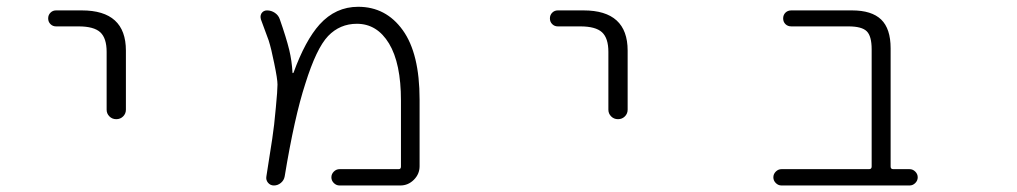

<svg xmlns="http://www.w3.org/2000/svg" viewBox="-20 -576 3040 574"><path d="M147.5 -497.1Q137.7 -497.1 130.9 -503.9Q124 -510.7 124 -521Q124 -531.2 130.9 -538.1Q137.7 -544.9 147.5 -544.9H224.6Q356.4 -544.9 356.4 -424.8V-248Q356.4 -236.3 348.1 -228Q339.8 -219.7 327.6 -219.7Q315.4 -219.7 307.1 -228Q298.8 -236.3 298.8 -248V-420.9Q298.8 -461.9 279.8 -479.5Q260.7 -497.1 214.8 -497.1Z M995.1 -21.5Q985.4 -21.5 978 -28.8Q970.7 -36.1 970.7 -45.9Q970.7 -55.7 978 -63Q985.4 -70.3 995.1 -70.3H1171.9Q1178.7 -70.3 1178.7 -78.1V-275.4Q1178.7 -386.7 1143.1 -445.8Q1107.4 -504.9 1046.9 -504.9Q996.1 -504.9 960.9 -468.3Q925.8 -431.6 892.6 -325.2Q860.4 -226.6 831.1 -48.8Q829.1 -37.1 819.8 -29.3Q810.5 -21.5 798.8 -21.5Q788.1 -21.5 781.2 -29.8Q774.4 -38.1 776.4 -48.8Q789.1 -127.9 793.9 -161.1Q799.8 -199.2 804.7 -254.9Q809.6 -305.7 809.6 -323.2Q809.6 -339.8 799.8 -386.7Q791 -430.7 783.2 -455.1Q776.4 -473.6 759.8 -518.6Q758.8 -522.5 758.8 -525.4Q758.8 -531.2 761.7 -536.1Q767.6 -544.9 778.3 -544.9Q791 -544.9 801.8 -537.6Q812.5 -530.3 816.4 -518.6Q835.9 -462.9 844.7 -426.8Q852.5 -394.5 854.5 -358.4Q854.5 -357.4 855.5 -357.4Q856.4 -357.4 857.4 -358.4Q892.6 -455.1 935.5 -502.9Q983.4 -555.7 1050.8 -555.7Q1133.8 -555.7 1184.1 -485.8Q1234.4 -416 1234.4 -278.3V-79.1Q1234.4 -55.7 1217.3 -38.6Q1200.2 -21.5 1176.8 -21.5Z M1647.5 -497.1Q1637.7 -497.1 1630.9 -503.9Q1624 -510.7 1624 -521Q1624 -531.2 1630.9 -538.1Q1637.7 -544.9 1647.5 -544.9H1724.6Q1856.4 -544.9 1856.4 -424.8V-248Q1856.4 -236.3 1848.1 -228Q1839.8 -219.7 1827.6 -219.7Q1815.4 -219.7 1807.1 -228Q1798.8 -236.3 1798.8 -248V-420.9Q1798.8 -461.9 1779.8 -479.5Q1760.7 -497.1 1714.8 -497.1Z M2585.9 -428.7Q2585.9 -467.8 2571.3 -482.4Q2556.6 -497.1 2516.6 -497.1H2345.7Q2335 -497.1 2328.1 -503.9Q2321.3 -510.7 2321.3 -521Q2321.3 -531.2 2328.1 -538.1Q2335 -544.9 2345.7 -544.9H2527.3Q2585.9 -544.9 2614.3 -517.6Q2642.6 -490.2 2642.6 -431.6V-78.1Q2642.6 -70.3 2650.4 -70.3H2699.2Q2709 -70.3 2716.3 -63Q2723.6 -55.7 2723.6 -45.9Q2723.6 -36.1 2716.3 -28.8Q2709 -21.5 2699.2 -21.5H2316.4Q2306.6 -21.5 2299.3 -28.8Q2292 -36.1 2292 -45.9Q2292 -55.7 2299.3 -63Q2306.6 -70.3 2316.4 -70.3H2578.1Q2585.9 -70.3 2585.9 -78.1Z"/></svg>

Font: Rounded Mgen+ 1mn light
Style: Regular
Weight: 200
Designer: [Source Han Sans]
Ryoko NISHIZUKA  (kana & ideographs); Paul D. Hunt (Latin, Greek & Cyrillic); Wenlong ZHANG  (bopomofo
Version: Version 1.059.20150602